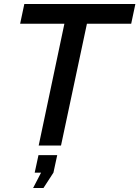

<svg xmlns="http://www.w3.org/2000/svg" viewBox="-20 -730 699 963"><path d="M303 -611H81L102 -710H659L638 -611H416L286 0H174ZM146 213 186 136H154L173 48H267L248 136L198 213Z"/></svg>

Font: Raleway Thin SemiBold
Style: Italic
Weight: 600
Italic angle: -12°
Version: Version 4.026